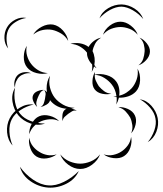

<svg xmlns="http://www.w3.org/2000/svg" viewBox="-56 -712 734 867"><path d="M393 -629Q404 -658 432.5 -675Q461 -692 493 -692Q524 -691 552 -673Q580 -655 591 -626Q571 -650 544 -665.5Q517 -681 493 -682Q468 -682 440.5 -667Q413 -652 393 -629ZM-19 -493Q-35 -512 -36 -539.5Q-37 -567 -24 -589Q-11 -611 13.5 -623.5Q38 -636 63 -631Q38 -627 16.5 -614Q-5 -601 -15 -584Q-26 -566 -26.5 -541Q-27 -516 -19 -493ZM409 -555Q417 -579 440 -596.5Q463 -614 488 -614Q512 -614 535 -596Q558 -578 566 -555Q550 -574 528.5 -582Q507 -590 488 -590Q468 -590 446.5 -582Q425 -574 409 -555ZM94 -556Q107 -578 133 -591.5Q159 -605 184 -601Q209 -596 228.5 -574Q248 -552 252 -527Q240 -549 219.5 -561Q199 -573 180 -577Q160 -581 137 -576.5Q114 -572 94 -556ZM574 -542Q592 -535 607 -516Q622 -497 621 -478Q620 -458 604 -440.5Q588 -423 569 -417Q585 -429 590.5 -446Q596 -463 597 -479Q598 -494 593.5 -511.5Q589 -529 574 -542ZM380 -404Q374 -407 369 -412Q365 -398 358 -387Q362 -404 360 -421Q349 -432 342.5 -446.5Q336 -461 337 -474Q325 -490 305.5 -501.5Q286 -513 262 -514Q281 -520 304 -516.5Q327 -513 344 -500Q353 -516 368.5 -527.5Q384 -539 401 -542Q382 -531 373 -513.5Q364 -496 362 -481Q369 -467 371 -450.5Q373 -434 370 -419Q374 -411 380 -404ZM160 -382Q137 -375 109 -382Q81 -389 66 -408Q51 -427 51.5 -455.5Q52 -484 65 -505Q60 -481 66.5 -459.5Q73 -438 85 -423Q97 -407 116.5 -395Q136 -383 160 -382ZM447 -289Q429 -284 406 -288.5Q383 -293 371 -309Q360 -324 361.5 -347.5Q363 -371 373 -387Q372 -381 372 -375Q397 -381 425 -373Q453 -365 468 -345Q478 -332 481.5 -314.5Q485 -297 482 -280Q500 -284 514.5 -293.5Q529 -303 539 -314Q553 -330 561 -353Q569 -376 565 -402Q578 -379 576.5 -348.5Q575 -318 558 -299Q544 -284 523 -277Q502 -270 481 -271Q477 -254 469 -240Q472 -256 471 -273Q463 -274 456 -277Q464 -276 470 -277Q468 -293 462.5 -306.5Q457 -320 449 -330Q436 -347 415.5 -360Q395 -373 372 -374Q371 -360 377 -347Q383 -334 390 -323Q400 -311 414 -300.5Q428 -290 447 -289ZM227 -165Q224 -177 226 -193.5Q228 -210 238 -217Q241 -220 245 -221Q224 -222 204.5 -231.5Q185 -241 172 -257Q155 -279 154.5 -312Q154 -345 170 -370Q163 -342 170 -315.5Q177 -289 191 -271Q205 -253 228.5 -239.5Q252 -226 281 -225Q274 -223 266 -221Q280 -219 291 -212Q279 -215 269.5 -209.5Q260 -204 252 -198Q244 -192 236 -184.5Q228 -177 227 -165ZM575 -264Q606 -259 628 -234Q650 -209 656 -179Q662 -148 650 -117Q638 -86 611 -70Q631 -94 641 -123.5Q651 -153 646 -177Q642 -202 622 -225.5Q602 -249 575 -264ZM1 -55Q-21 -79 -24 -114Q-27 -149 -12 -178Q3 -207 33 -225.5Q63 -244 96 -240Q64 -233 36.5 -215Q9 -197 -3 -173Q-15 -150 -13.5 -117.5Q-12 -85 1 -55ZM478 -228Q499 -230 521.5 -220Q544 -210 553 -191Q562 -173 556 -148.5Q550 -124 536 -110Q544 -128 541.5 -147Q539 -166 532 -181Q524 -195 511 -209Q498 -223 478 -228ZM76 -106Q75 -129 87.5 -153.5Q100 -178 121 -187Q142 -196 168.5 -189Q195 -182 211 -165Q191 -175 169.5 -173.5Q148 -172 131 -165Q114 -158 98.5 -143Q83 -128 76 -106ZM536 -94Q541 -71 532.5 -45.5Q524 -20 504 -7Q485 5 457.5 2Q430 -1 412 -15Q434 -8 455 -12.5Q476 -17 491 -27Q507 -37 520 -54Q533 -71 536 -94ZM200 -15Q182 -1 155.5 3Q129 7 109 -5Q90 -17 81 -42.5Q72 -68 76 -90Q80 -67 93 -51Q106 -35 122 -26Q137 -16 157.5 -12Q178 -8 200 -15ZM396 -15Q386 12 360 31.5Q334 51 306 51Q278 51 252 31.5Q226 12 216 -15Q234 7 258.5 17Q283 27 306 27Q329 27 353.5 17Q378 7 396 -15ZM300 60Q283 98 243 118Q203 138 161 135Q119 132 82 106.5Q45 81 34 41Q58 75 93 99Q128 123 162 125Q195 128 233 109Q271 90 300 60ZM12 -316Q6 -330 10 -347Q14 -364 25 -374Q37 -384 54 -386Q71 -388 84 -381Q69 -383 55 -378.5Q41 -374 32 -366Q23 -358 17 -344.5Q11 -331 12 -316ZM147 -154Q116 -143 82 -154.5Q48 -166 27 -191Q6 -217 0.5 -252Q-5 -287 12 -316Q6 -283 12 -250.5Q18 -218 35 -198Q52 -177 83 -165.5Q114 -154 147 -154ZM112 -229Q102 -238 95 -253.5Q88 -269 93 -281Q98 -294 114 -300.5Q130 -307 143 -306Q131 -302 125 -292Q119 -282 115 -272Q111 -263 108.5 -252Q106 -241 112 -229ZM143 -306Q154 -300 163.5 -286Q173 -272 170 -260Q168 -248 154 -239.5Q140 -231 127 -229Q138 -235 141.5 -245Q145 -255 147 -265Q149 -275 150 -285.5Q151 -296 143 -306Z"/></svg>

Font: Rubik Puddles
Style: Regular
Weight: 400
Designer: Hubert and Fischer, NaN
Foundry: Hubert and Fischer, NaN
Version: Version 2.200